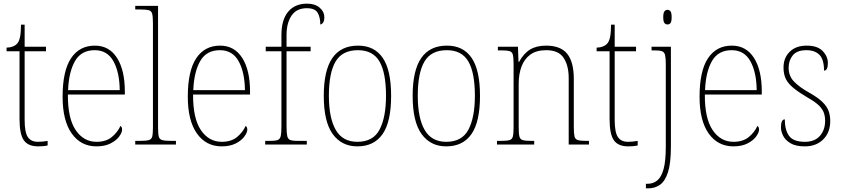

<svg xmlns="http://www.w3.org/2000/svg" viewBox="-20 -792 4616 1052"><path d="M189 10Q134 10 110.5 -23.5Q87 -57 87 -141V-511H16V-531Q54 -532 73 -552Q84 -563 89.5 -588Q95 -613 95 -657H115V-536H232V-511H115V-135Q115 -67 132.5 -41Q150 -15 188 -15Q214 -15 241 -20V5Q227 8 214 9Q201 10 189 10Z M509 10Q423 10 373 -60.5Q323 -131 323 -262Q323 -403 369 -472.5Q415 -542 500 -542Q578 -542 621 -475Q664 -408 664 -290V-274H352Q351 -144 394.5 -79.5Q438 -15 509 -15Q561 -15 592.5 -41Q624 -67 640 -102Q649 -96 649 -82Q649 -66 633 -44Q617 -22 585.5 -6Q554 10 509 10ZM636 -298Q635 -396 601.5 -456.5Q568 -517 499 -517Q425 -517 391 -457.5Q357 -398 353 -298Z M721 0V-20H741Q778 -20 794 -24Q810 -28 814 -43.5Q818 -59 818 -94V-662Q818 -699 814 -715.5Q810 -732 795.5 -736Q781 -740 751 -740H721V-760H846V-94Q846 -59 850 -43.5Q854 -28 870.5 -24Q887 -20 923 -20H944V0Z M1195 10Q1109 10 1059 -60.5Q1009 -131 1009 -262Q1009 -403 1055 -472.5Q1101 -542 1186 -542Q1264 -542 1307 -475Q1350 -408 1350 -290V-274H1038Q1037 -144 1080.5 -79.5Q1124 -15 1195 -15Q1247 -15 1278.5 -41Q1310 -67 1326 -102Q1335 -96 1335 -82Q1335 -66 1319 -44Q1303 -22 1271.5 -6Q1240 10 1195 10ZM1322 -298Q1321 -396 1287.5 -456.5Q1254 -517 1185 -517Q1111 -517 1077 -457.5Q1043 -398 1039 -298Z M1433 0V-20H1459Q1487 -20 1500.5 -24.5Q1514 -29 1518 -46Q1522 -63 1522 -100V-511H1436V-536H1522V-600Q1522 -684 1559 -728Q1596 -772 1662 -772Q1706 -772 1731.5 -750Q1757 -728 1757 -697Q1757 -678 1750 -668Q1743 -658 1735 -658Q1735 -697 1720.5 -722Q1706 -747 1661 -747Q1605 -747 1577.5 -706.5Q1550 -666 1550 -600V-536H1682V-511H1550V-100Q1550 -63 1554 -46Q1558 -29 1571.5 -24.5Q1585 -20 1613 -20H1661V0Z M1938 10Q1852 10 1803 -57.5Q1754 -125 1754 -267Q1754 -406 1801 -474Q1848 -542 1942 -542Q2031 -542 2077 -475Q2123 -408 2123 -267Q2123 -124 2076 -57Q2029 10 1938 10ZM1938 -15Q2025 -15 2060 -82.5Q2095 -150 2095 -267Q2095 -394 2059 -455.5Q2023 -517 1941 -517Q1855 -517 1818.5 -454.5Q1782 -392 1782 -267Q1782 -146 1819.5 -80.5Q1857 -15 1938 -15Z M2425 10Q2339 10 2290 -57.5Q2241 -125 2241 -267Q2241 -406 2288 -474Q2335 -542 2429 -542Q2518 -542 2564 -475Q2610 -408 2610 -267Q2610 -124 2563 -57Q2516 10 2425 10ZM2425 -15Q2512 -15 2547 -82.5Q2582 -150 2582 -267Q2582 -394 2546 -455.5Q2510 -517 2428 -517Q2342 -517 2305.5 -454.5Q2269 -392 2269 -267Q2269 -146 2306.5 -80.5Q2344 -15 2425 -15Z M2703 0V-20H2721Q2755 -20 2770.5 -24Q2786 -28 2790 -44Q2794 -60 2794 -95V-442Q2794 -476 2790 -492Q2786 -508 2771.5 -512Q2757 -516 2727 -516H2708V-536H2818L2821 -453H2824Q2850 -500 2885 -521Q2920 -542 2972 -542Q3052 -542 3088 -497Q3124 -452 3124 -359V-95Q3124 -60 3128 -44Q3132 -28 3147.5 -24Q3163 -20 3196 -20H3207V0H3096V-365Q3096 -432 3068.5 -474.5Q3041 -517 2973 -517Q2919 -517 2886 -493Q2853 -469 2837.5 -427.5Q2822 -386 2822 -334V-95Q2822 -60 2826 -44Q2830 -28 2845.5 -24Q2861 -20 2895 -20H2907V0Z M3422 10Q3367 10 3343.5 -23.5Q3320 -57 3320 -141V-511H3249V-531Q3287 -532 3306 -552Q3317 -563 3322.5 -588Q3328 -613 3328 -657H3348V-536H3465V-511H3348V-135Q3348 -67 3365.5 -41Q3383 -15 3421 -15Q3447 -15 3474 -20V5Q3460 8 3447 9Q3434 10 3422 10Z M3637 -658Q3627 -658 3620.5 -666Q3614 -674 3614 -698Q3614 -721 3620.5 -729.5Q3627 -738 3637 -738Q3648 -738 3654 -729.5Q3660 -721 3660 -698Q3660 -674 3654 -666Q3648 -658 3637 -658ZM3519 240V215H3528Q3559 215 3581.5 196.5Q3604 178 3616 134Q3628 90 3628 12V-439Q3628 -474 3624 -490.5Q3620 -507 3606.5 -511.5Q3593 -516 3565 -516H3550V-536H3656V12Q3656 102 3640 151.5Q3624 201 3596 220.5Q3568 240 3532 240Z M3999 10Q3913 10 3863 -60.5Q3813 -131 3813 -262Q3813 -403 3859 -472.5Q3905 -542 3990 -542Q4068 -542 4111 -475Q4154 -408 4154 -290V-274H3842Q3841 -144 3884.5 -79.5Q3928 -15 3999 -15Q4051 -15 4082.5 -41Q4114 -67 4130 -102Q4139 -96 4139 -82Q4139 -66 4123 -44Q4107 -22 4075.5 -6Q4044 10 3999 10ZM4126 -298Q4125 -396 4091.5 -456.5Q4058 -517 3989 -517Q3915 -517 3881 -457.5Q3847 -398 3843 -298Z M4390 10Q4340 10 4311.5 -7Q4283 -24 4271 -48Q4259 -72 4259 -94Q4259 -138 4280 -138Q4280 -80 4303.5 -47.5Q4327 -15 4390 -15Q4444 -15 4472.5 -47.5Q4501 -80 4501 -131Q4501 -154 4494 -174Q4487 -194 4467.5 -213.5Q4448 -233 4409 -255Q4358 -285 4328 -309.5Q4298 -334 4285.5 -360Q4273 -386 4273 -422Q4273 -475 4307 -508.5Q4341 -542 4400 -542Q4459 -542 4487.5 -512.5Q4516 -483 4516 -447Q4516 -405 4495 -405Q4495 -466 4470 -491.5Q4445 -517 4398 -517Q4347 -517 4324 -489Q4301 -461 4301 -421Q4301 -376 4330 -345.5Q4359 -315 4416 -283Q4462 -257 4486.5 -233Q4511 -209 4520 -184Q4529 -159 4529 -129Q4529 -66 4490.5 -28Q4452 10 4390 10Z"/></svg>

Font: Noto Serif Hebrew SemiCondensed Thin
Style: Regular
Weight: 100
Width: 4
Designer: Monotype Design Team
Foundry: Monotype Imaging Inc.
Version: Version 2.004; ttfautohint (v1.8.4.7-5d5b)